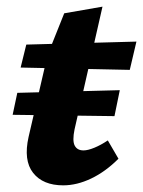

<svg xmlns="http://www.w3.org/2000/svg" viewBox="-20 -547 430 577"><path d="M170 10Q109 10 79.5 -27.5Q50 -65 66 -136L123 -382L173 -507L288 -527L204 -158Q197 -124 204.5 -109.5Q212 -95 231 -95Q244 -95 263.5 -103Q283 -111 304 -125L336 -70Q297 -31 254 -10.5Q211 10 170 10ZM18 -202 32 -268 340 -276 324 -198ZM42 -344 59 -413 390 -422 370 -337Z"/></svg>

Font: Ysabeau Office ExtraBold
Style: Italic
Weight: 800
Italic angle: -12°
Designer: Christian Thalmann (Catharsis Fonts)
Version: Version 2.001;gftools[0.9.30]; featfreeze: tnum,lnum,ss02